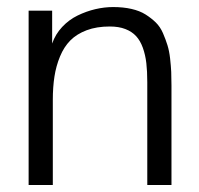

<svg xmlns="http://www.w3.org/2000/svg" viewBox="-20 -530 570 550"><path d="M62 0V-499.5H129.4Q129.4 -493.7 129.4 -483.9Q129.4 -474.1 129.4 -453.4Q129.4 -432.6 129.4 -418.9V-405.3Q138.7 -432.1 158.2 -452.9Q177.7 -473.6 202.4 -485.6Q227.1 -497.6 252.9 -503.7Q278.8 -509.8 304.2 -509.8Q333 -509.8 356.7 -504.4Q380.4 -499 397 -488.5Q413.6 -478 426.3 -465.6Q439 -453.1 446.8 -435.1Q454.6 -417 459.7 -400.6Q464.8 -384.3 467.3 -362.3Q469.7 -340.3 470.5 -323.7Q471.2 -307.1 471.2 -285.2V0H401.9V-294.4Q401.9 -325.7 399.2 -349.1Q396.5 -372.6 389.2 -393.1Q381.8 -413.6 369.9 -426.5Q357.9 -439.5 339.1 -446.8Q320.3 -454.1 294.4 -454.1Q256.8 -454.1 228.3 -443.4Q199.7 -432.6 181.4 -414.1Q163.1 -395.5 151.9 -368.2Q140.6 -340.8 136 -310.8Q131.3 -280.8 131.3 -243.7V0Z"/></svg>

Font: Pontano Sans
Style: Regular
Weight: 400
Foundry: vernon adams
Version: 1.0